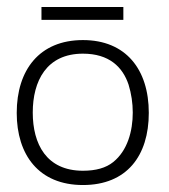

<svg xmlns="http://www.w3.org/2000/svg" viewBox="-20 -521 484 551"><path d="M218 10C344 10 407 -74 407 -197C407 -322 341 -406 218 -406C93 -406 28 -320 28 -197C28 -77 91 10 218 10ZM218 -31C113 -31 74 -108 74 -198C74 -288 113 -367 218 -367C293 -367 332 -329 349 -278C357 -252 361 -225 361 -198C361 -145 346 -89 305 -56C284 -39 255 -31 218 -31ZM334 -464V-501H99V-464Z"/></svg>

Font: OSH Darker Grotesque
Style: Regular
Weight: 400
Designer: Gabriel Lam
Foundry: TypeRant
Version: Version 1.000;Glyphs 3.1.1 (3148)